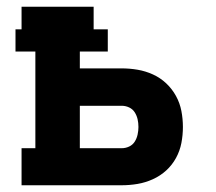

<svg xmlns="http://www.w3.org/2000/svg" viewBox="-20 -550 640 570"><path d="M44 0V-110H85V-397H26V-463H44V-530H258V-463H300V-397H217V-347H341Q365 -347 388.5 -343Q412 -339 434 -329Q456 -319 473.5 -302.5Q491 -286 502.5 -265Q514 -244 518.5 -220.5Q523 -197 523 -173Q523 -149 518.5 -125.5Q514 -102 502.5 -81Q491 -60 473.5 -44Q456 -28 434 -18Q412 -8 388.5 -4Q365 0 341 0ZM341 -110Q353 -110 363.5 -115Q374 -120 380 -129.5Q386 -139 388.5 -150.5Q391 -162 391 -173Q391 -185 388.5 -196Q386 -207 380 -216.5Q374 -226 363.5 -231Q353 -236 341 -236H217V-110Z"/></svg>

Font: Iosevka Slab XBdEx
Style: Regular
Weight: 800
Width: 7
Monospace: yes
Designer: Belleve Invis
Foundry: Belleve Invis
Version: Version 11.1.0; ttfautohint (v1.8.3)